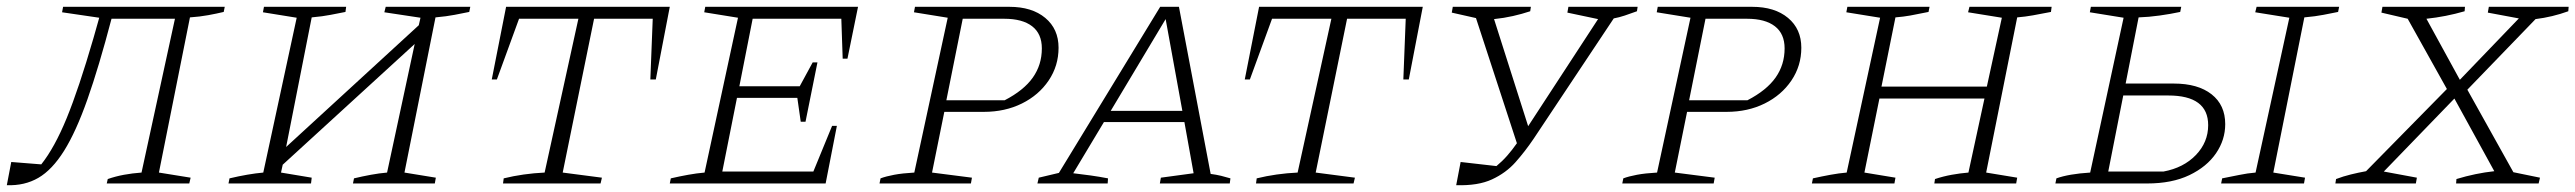

<svg xmlns="http://www.w3.org/2000/svg" viewBox="-30 -538 7552 563"><path d="M-10 5 3 -63 91 -56Q130 -105 165.5 -191.5Q201 -278 244 -426L261 -486L152 -502L155 -518H629L626 -503Q605 -498 580.5 -493.5Q556 -489 527 -487L436 -32L529 -17L525 0H283L286 -13Q309 -21 333.5 -25.5Q358 -30 385 -32L483 -483H297Q260 -342 226.5 -247Q193 -152 158 -96Q123 -40 82.5 -16.5Q42 7 -10 5Z M640 0 643 -15Q698 -28 742 -32L840 -486L741 -502L744 -518H985L983 -503Q962 -499 939.5 -494.5Q917 -490 884 -487L809 -107L1198 -464L1203 -486L1097 -502L1101 -518H1349L1346 -503Q1326 -499 1303 -494.5Q1280 -490 1247 -487L1156 -32L1248 -17L1245 0H1005L1008 -15Q1033 -21 1057.5 -25.5Q1082 -30 1105 -32L1186 -409L799 -55L794 -32L884 -17L882 0Z M1934 -518 1893 -305H1877L1884 -483H1712L1620 -32L1735 -17L1731 0H1445L1447 -15Q1504 -29 1567 -32L1666 -483H1492L1427 -305H1412L1454 -518Z M1934 0 1937 -15Q1963 -21 1988 -25.5Q2013 -30 2036 -32L2134 -486L2035 -502L2038 -518H2486L2455 -366H2441L2437 -483H2177L2138 -285H2315L2353 -355H2367L2332 -181H2318L2308 -251H2131L2088 -35H2355L2410 -169H2424L2391 0Z M2549 0 2552 -15Q2568 -21 2592 -25.5Q2616 -30 2651 -32L2749 -486L2650 -502L2653 -518H2930Q2996 -518 3035 -485.5Q3074 -453 3074 -398Q3074 -345 3045 -302Q3016 -259 2966.5 -234.5Q2917 -210 2855 -210H2739L2703 -32L2820 -17L2817 0ZM2915 -483H2793L2745 -244H2916Q2972 -273 2998.5 -310.5Q3025 -348 3025 -396Q3025 -439 2996.5 -461Q2968 -483 2915 -483Z M3520 -28Q3536 -26 3550.5 -22.5Q3565 -19 3578 -15L3576 0H3371L3374 -17L3470 -30L3443 -180H3207L3117 -30Q3143 -27 3168 -23.5Q3193 -20 3219 -15L3218 0H3012L3016 -17L3075 -31L3372 -518H3427ZM3227 -213H3437L3388 -482Z M4142 -518 4101 -305H4085L4092 -483H3920L3828 -32L3943 -17L3939 0H3653L3655 -15Q3712 -29 3775 -32L3874 -483H3700L3635 -305H3620L3662 -518Z M4240 5 4253 -63 4358 -51Q4375 -65 4389.5 -81.5Q4404 -98 4418 -118L4298 -485L4227 -501L4230 -518H4459L4457 -505Q4433 -497 4406.5 -491Q4380 -485 4351 -482L4451 -168L4656 -482L4566 -501L4569 -518H4772L4770 -505Q4751 -498 4734.5 -492.5Q4718 -487 4702 -484L4467 -131Q4442 -94 4414 -62.5Q4386 -31 4345 -12Q4304 7 4240 5Z M4727 0 4730 -15Q4746 -21 4770 -25.5Q4794 -30 4829 -32L4927 -486L4828 -502L4831 -518H5108Q5174 -518 5213 -485.5Q5252 -453 5252 -398Q5252 -345 5223 -302Q5194 -259 5144.5 -234.5Q5095 -210 5033 -210H4917L4881 -32L4998 -17L4995 0ZM5093 -483H4971L4923 -244H5094Q5150 -273 5176.5 -310.5Q5203 -348 5203 -396Q5203 -439 5174.5 -461Q5146 -483 5093 -483Z M5283 0 5286 -15Q5313 -21 5337.5 -25.5Q5362 -30 5385 -32L5483 -486L5384 -502L5387 -518H5628L5625 -503Q5591 -496 5571.5 -492.5Q5552 -489 5528 -487L5487 -284H5796L5840 -486L5741 -502L5745 -518H5986L5984 -503Q5953 -497 5931 -493Q5909 -489 5885 -487L5794 -32L5885 -17L5882 0H5642L5644 -13Q5668 -21 5693 -25.5Q5718 -30 5742 -32L5789 -249H5481L5437 -32L5528 -17L5525 0Z M5997 0 6000 -15Q6036 -28 6099 -32L6197 -486L6098 -502L6101 -518H6366L6363 -503Q6335 -497 6303 -492.5Q6271 -488 6241 -487L6203 -293H6344Q6415 -293 6455 -261.5Q6495 -230 6495 -174Q6495 -128 6468 -88.5Q6441 -49 6390 -24.5Q6339 0 6266 0ZM6483 0 6486 -15Q6512 -20 6536 -25Q6560 -30 6584 -32L6683 -486L6583 -502L6587 -518H6829L6826 -503Q6806 -499 6783 -494.5Q6760 -490 6727 -487L6636 -32L6729 -17L6726 0ZM6152 -35H6314Q6373 -46 6409 -83.5Q6445 -121 6445 -171Q6445 -258 6328 -258H6196Z M6818 0 6820 -13Q6841 -21 6863.5 -26.5Q6886 -32 6908 -36L7145 -277L7030 -483L6953 -501L6956 -518H7198L7197 -505Q7142 -489 7085 -483L7183 -304L7356 -484L7265 -501L7268 -518H7502L7501 -505Q7454 -488 7405 -482L7205 -275L7340 -33L7418 -17L7414 0H7172L7173 -13Q7229 -30 7284 -36L7167 -249L6960 -35L7057 -17L7054 0Z"/></svg>

Font: Piazzolla SC ExtraLight
Style: Italic
Weight: 200
Italic angle: -11.3°
Designer: Juan Pablo del Peral
Foundry: Huerta Tipografica
Version: Version 1.330